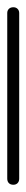

<svg xmlns="http://www.w3.org/2000/svg" viewBox="-20 -510 73 530"><path d="M0 -17H33V-474H0ZM17 -33Q9 -33 4.5 -28.5Q0 -24 0 -17Q0 -9 4.5 -4.5Q9 0 17 0Q24 0 28.5 -4.5Q33 -9 33 -17Q33 -24 28.5 -28.5Q24 -33 17 -33ZM17 -490Q9 -490 4.5 -485.5Q0 -481 0 -474Q0 -466 4.5 -461.5Q9 -457 17 -457Q24 -457 28.5 -461.5Q33 -466 33 -474Q33 -481 28.5 -485.5Q24 -490 17 -490Z"/></svg>

Font: Wavefont Light
Style: Regular
Weight: 300
Version: Version 3.004;gftools[0.9.33]